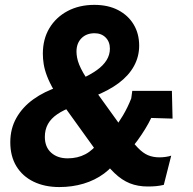

<svg xmlns="http://www.w3.org/2000/svg" viewBox="-20 -759 792 789"><path d="M587.4 7.4Q546.6 7.4 513.6 -5.7Q480.7 -18.9 450.6 -47.7Q420.4 -76.6 386.3 -123.9L252.4 -310Q221.7 -353.1 202.4 -386.7Q183 -420.3 173.1 -446.7Q163.1 -473.1 159.6 -495.4Q156.1 -517.6 156.1 -538Q156.1 -598.4 183 -643.3Q209.9 -688.1 257.7 -713.6Q305.6 -739 367.9 -739Q424.4 -739 465.7 -717.4Q507 -695.7 529.4 -658.1Q551.9 -620.6 551.9 -571.4Q551.9 -526.6 530.6 -487.6Q509.3 -448.7 467.9 -417.6Q426.4 -386.6 364.7 -362.4L313.4 -434.9Q352 -452.3 378 -470.9Q404 -489.4 417.8 -511.5Q431.6 -533.6 431.6 -559Q431.6 -587.3 414.1 -604.9Q396.6 -622.4 368.6 -622.4Q335.1 -622.4 314.7 -601.8Q294.3 -581.1 294.3 -547Q294.3 -535.6 296.8 -522.1Q299.3 -508.7 305.4 -493.4Q311.6 -478.1 322.1 -459.6Q332.6 -441 348.6 -418.9L495.9 -214.3Q524.7 -174.4 546.1 -152.1Q567.4 -129.9 588.3 -121.1Q609.1 -112.4 635 -112.4Q648.1 -112.4 661.1 -114.3Q674.1 -116.1 683.6 -119.4L653.1 0.7Q637.3 4.4 621.8 5.9Q606.3 7.4 587.4 7.4ZM224 9.7Q163.7 9.7 118.1 -12.4Q72.6 -34.4 47.4 -75.7Q22.3 -117 22.3 -174.3Q22.3 -230.1 47.3 -274.4Q72.3 -318.7 117.1 -351Q162 -383.3 221.1 -402.4L280 -321.3Q241.4 -307.4 215.4 -289.6Q189.4 -271.9 176.9 -249Q164.3 -226.1 164.3 -196.7Q164.3 -154.6 190.4 -131.4Q216.4 -108.3 258 -108.3Q299 -108.3 331.1 -125.4Q363.3 -142.4 387.7 -177.9L468.9 -114.1Q445.3 -73.6 407.7 -45.9Q370.1 -18.1 323.2 -4.2Q276.3 9.7 224 9.7ZM507.1 -135.9 437.9 -214.4Q465.3 -251 485.1 -284.3Q504.9 -317.6 519.3 -354.6L523.6 -385.7H686.4L689.1 -271.6L601.4 -274.3Q591.3 -252.9 576.6 -228.9Q561.9 -204.9 544.4 -180.9Q527 -157 507.1 -135.9Z"/></svg>

Font: Mona Sans
Style: Italic
Weight: 200
Italic angle: -11.6951°
Designer: Deni Anggara
Foundry: GitHub
Version: Version 2.000